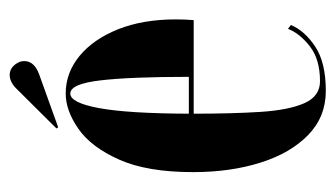

<svg xmlns="http://www.w3.org/2000/svg" viewBox="-168 -514 692 396"><g transform="rotate(-90 178.0 -316.0)"><path d="M188.5 10Q135 10 97.5 -26.5Q60 -63 40.5 -125Q21 -187 21 -263.5Q21 -358.5 46.8 -416.2Q72.5 -474 110.2 -500.2Q148 -526.5 183 -526.5Q226 -526.5 260.8 -497.8Q295.5 -469 315.8 -418Q336 -367 336 -299.5Q336 -280.5 334.5 -262.5H141.5Q141.5 -183.5 145.2 -125Q149 -66.5 163.2 -34.2Q177.5 -2 208.5 -2Q253.5 -2 280.2 -22.8Q307 -43.5 316.5 -68L324.5 -62Q312.5 -33.5 279.8 -11.8Q247 10 188.5 10ZM183 -517Q164 -517 153 -457.5Q142 -398 141.5 -272.5H217.5Q217.5 -393 210.2 -455Q203 -517 183 -517ZM113.5 -542 111 -545.5 194.5 -629.5Q207.5 -642 221.5 -642Q237 -642 246.5 -625.5Q250 -619 250 -612Q250 -591 222 -581Z"/></g></svg>

Font: Imbue 100pt
Style: Bold
Weight: 700
Designer: Tyler Finck
Foundry: Etcetera Type Company
Version: Version 1.102; ttfautohint (v1.8.3)